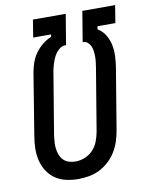

<svg xmlns="http://www.w3.org/2000/svg" viewBox="-84 -796 671 865"><g transform="rotate(-10 251.5 -363.5)"><path d="M205 8Q176 8 149 2Q122 -4 100 -19Q78 -34 63.5 -56.5Q49 -79 42.5 -105.5Q36 -132 36.5 -160Q37 -188 42 -217L88 -500Q92 -522 99.5 -544Q107 -566 121 -585.5Q135 -605 154 -620.5Q173 -636 194 -644L196 -655H114L127 -735H277L254 -596H251Q234 -596 220 -583Q206 -570 198 -554Q190 -538 185 -521Q180 -504 177 -487L130 -204Q128 -189 127 -173.5Q126 -158 128 -143Q130 -128 135.5 -114.5Q141 -101 151 -91Q161 -81 175.5 -76.5Q190 -72 205 -72Q227 -72 249 -81Q271 -90 286.5 -107Q302 -124 310 -145.5Q318 -167 322 -189L369 -472Q371 -485 372.5 -497.5Q374 -510 374 -522Q374 -534 372.5 -546.5Q371 -559 366.5 -569.5Q362 -580 353 -588Q344 -596 331 -596H330L353 -735H503L490 -655H408L406 -641Q427 -629 440 -608Q453 -587 458.5 -562.5Q464 -538 463 -511.5Q462 -485 458 -459L411 -176Q407 -152 399 -128Q391 -104 377.5 -82Q364 -60 344.5 -42Q325 -24 302 -12.5Q279 -1 254 3.5Q229 8 205 8Z"/></g></svg>

Font: Iosevka Medium Oblique
Style: Regular
Weight: 500
Italic angle: -9°
Monospace: yes
Designer: Belleve Invis
Foundry: Belleve Invis
Version: Version 32.5.0; ttfautohint (v1.8.4)